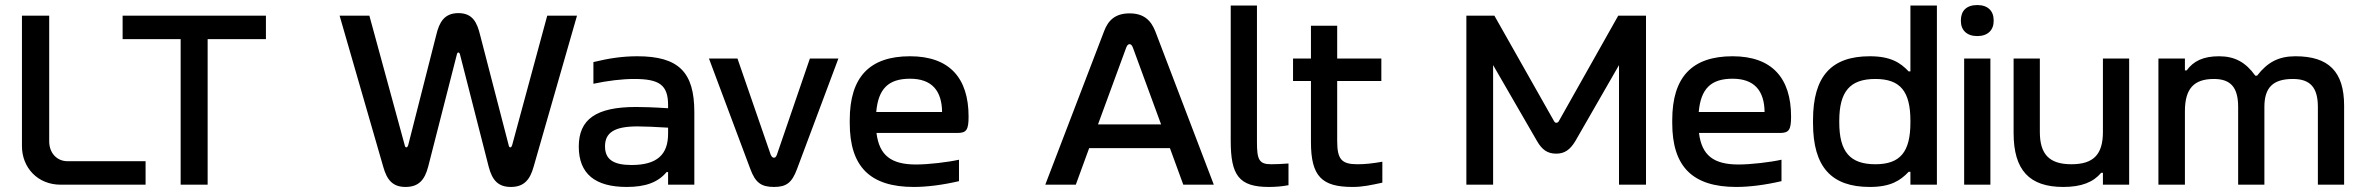

<svg xmlns="http://www.w3.org/2000/svg" viewBox="-20 -732 9360 761"><path d="M67 -670V-153C67 -67 130 0 220 0H557V-93H248C205 -93 175 -126 175 -172V-670Z M1034 -670H466V-577H696V0H803V-577H1034Z M1677 -71 1791 -517C1792 -521 1794 -524 1797 -524C1799 -524 1802 -521 1803 -517L1917 -71C1931 -17 1955 9 2005 9C2058 9 2081 -21 2095 -71L2267 -670H2149L2010 -157C2007 -149 2006 -148 2003 -148C2000 -148 1997 -150 1996 -157L1883 -593C1871 -642 1854 -680 1797 -680C1741 -680 1721 -644 1709 -593L1598 -157C1596 -151 1594 -148 1591 -148C1587 -148 1585 -151 1584 -157L1444 -670H1326L1499 -71C1513 -21 1535 9 1587 9C1639 9 1663 -18 1677 -71Z M2506 -509C2447 -509 2394 -501 2332 -486V-400C2388 -412 2445 -419 2494 -419C2594 -419 2628 -395 2628 -315V-303C2567 -307 2525 -308 2501 -308C2342 -308 2274 -259 2274 -151C2274 -43 2339 9 2464 9C2538 9 2588 -9 2622 -50H2628V0H2732V-288C2732 -446 2670 -509 2506 -509ZM2378 -152C2378 -207 2416 -231 2507 -231C2534 -231 2581 -229 2628 -226V-202C2628 -119 2584 -78 2483 -78C2410 -78 2378 -101 2378 -152Z M2790 -500 2954 -62C2974 -8 2997 9 3048 9C3097 9 3119 -8 3139 -62L3303 -500H3190L3059 -118C3055 -108 3051 -107 3048 -107C3044 -107 3040 -108 3035 -118L2903 -500Z M3819 -270C3819 -422 3744 -509 3587 -509C3427 -509 3348 -427 3348 -256V-244C3348 -71 3429 9 3602 9C3654 9 3717 1 3781 -14V-99C3737 -89 3659 -80 3611 -80C3512 -80 3465 -116 3454 -205H3775C3811 -205 3819 -218 3819 -270ZM3453 -288C3461 -380 3501 -420 3587 -420C3673 -420 3713 -373 3714 -288Z M4356 -608 4123 0H4244L4297 -145H4617L4670 0H4791L4559 -608C4542 -651 4514 -679 4457 -679C4400 -679 4372 -651 4356 -608ZM4332 -239 4444 -544C4448 -555 4454 -557 4457 -557C4460 -557 4466 -555 4470 -544L4582 -239Z M5018 -81C4971 -81 4962 -99 4962 -167V-710H4858V-174C4858 -38 4890 9 5009 9C5035 9 5061 7 5087 2V-84C5064 -82 5034 -81 5018 -81Z M5360 -81C5298 -81 5280 -100 5280 -173V-411H5455V-500H5280V-630H5176V-500H5105V-411H5176V-169C5176 -33 5219 9 5341 9C5381 9 5412 2 5459 -8V-91C5419 -84 5391 -81 5360 -81Z M5792 -670V0H5898V-474L6072 -173C6092 -138 6114 -123 6148 -123C6181 -123 6203 -138 6224 -173L6397 -474V0H6504V-670H6394L6158 -251C6154 -244 6144 -243 6140 -251L5903 -670Z M7079 -270C7079 -422 7004 -509 6847 -509C6687 -509 6608 -427 6608 -256V-244C6608 -71 6689 9 6862 9C6914 9 6977 1 7041 -14V-99C6997 -89 6919 -80 6871 -80C6772 -80 6725 -116 6714 -205H7035C7071 -205 7079 -218 7079 -270ZM6713 -288C6721 -380 6761 -420 6847 -420C6933 -420 6973 -373 6974 -288Z M7166 -256V-244C7166 -70 7239 9 7391 9C7473 9 7512 -16 7545 -51H7552V0H7657V-710H7552V-449H7545C7512 -484 7473 -509 7391 -509C7239 -509 7166 -430 7166 -256ZM7270 -247V-253C7270 -370 7313 -419 7413 -419C7512 -419 7552 -370 7552 -253V-247C7552 -130 7512 -81 7413 -81C7313 -81 7270 -130 7270 -247Z M7765 -500V0H7869V-500ZM7752 -649C7752 -613 7775 -589 7817 -589C7859 -589 7882 -613 7882 -649V-651C7882 -689 7859 -712 7817 -712C7774 -712 7752 -689 7752 -651Z M8419 0V-500H8315V-209C8315 -120 8278 -81 8190 -81C8103 -81 8065 -120 8065 -209V-500H7961V-205C7961 -57 8024 9 8158 9C8230 9 8277 -10 8308 -47H8315V0Z M8755 -419C8822 -419 8851 -385 8851 -308V0H8955V-308C8955 -385 8989 -419 9068 -419C9137 -419 9167 -385 9167 -308V0H9271V-313C9271 -449 9209 -509 9078 -509C9011 -509 8967 -485 8926 -432H8919C8881 -485 8838 -509 8775 -509C8713 -509 8674 -490 8647 -453H8640V-500H8535V0H8640V-291C8640 -380 8675 -419 8755 -419Z"/></svg>

Font: LT Wave Alt Medium
Style: Regular
Weight: 500
Designer: Daniel Lyons
Version: Version 2.5 (Glyphs App)